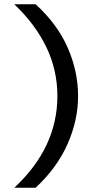

<svg xmlns="http://www.w3.org/2000/svg" viewBox="-20 -774 463 900"><path d="M147 -754Q249 -661 297.5 -550Q346 -439 346 -324Q346 -211 297 -99.5Q248 12 147 106H47Q148 12 198.5 -95.5Q249 -203 249 -324Q249 -446 197 -553.5Q145 -661 47 -754Z"/></svg>

Font: Instrument Sans Medium
Style: Regular
Weight: 500
Designer: Rodrigo Fuenzalida
Foundry: fragTYPE
Version: Version 1.000;gftools[0.9.28]